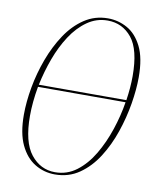

<svg xmlns="http://www.w3.org/2000/svg" viewBox="-83 -790 720 866"><g transform="rotate(10 277.0 -356.5)"><path d="M227 11Q177 11 135 -14.5Q93 -40 68 -93Q43 -146 43 -230Q43 -289 55 -356Q67 -423 91 -488Q115 -553 150.5 -606.5Q186 -660 234 -692Q282 -724 342 -724Q389 -724 430.5 -701Q472 -678 498 -626Q524 -574 524 -486Q524 -431 513 -364.5Q502 -298 479.5 -232Q457 -166 422 -111Q387 -56 338.5 -22.5Q290 11 227 11ZM342 -714Q291 -714 249 -684.5Q207 -655 175 -606Q143 -557 121 -497Q99 -437 86 -375H487Q496 -435 496 -486Q496 -608 453 -661Q410 -714 342 -714ZM226 1Q281 1 324.5 -32Q368 -65 400 -119Q432 -173 453.5 -237.5Q475 -302 485 -365H84Q71 -293 71 -230Q71 -110 115 -54.5Q159 1 226 1Z"/></g></svg>

Font: Noto Serif Display ExtraCondensed Thin
Style: Italic
Weight: 100
Width: 2
Italic angle: -12°
Designer: Monotype Design Team
Foundry: Monotype Imaging Inc.
Version: Version 2.009